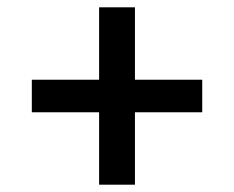

<svg xmlns="http://www.w3.org/2000/svg" viewBox="-20 -568 640 525"><path d="M251 -63V-261H67V-350H251V-548H349V-350H533V-261H349V-63Z"/></svg>

Font: IBM Plex Thai Medium
Style: Regular
Weight: 500
Designer: Mike Abbink, Paul van der Laan, Pieter van Rosmalen, Ben Mitchell, Mark Frömberg
Foundry: Bold Monday
Version: Version 1.0